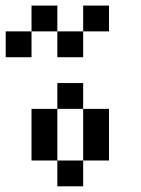

<svg xmlns="http://www.w3.org/2000/svg" viewBox="-111 -656 495 676"><path d="M0 -272.7H90.9V-181.8H0ZM0 -181.8H90.9V-90.9H0ZM90.9 -90.9H181.8V0H90.9ZM181.8 -181.8H272.7V-90.9H181.8ZM181.8 -272.7H272.7V-181.8H181.8ZM90.9 -363.6H181.8V-272.7H90.9ZM-90.9 -545.5H0V-454.5H-90.9ZM0 -636.4H90.9V-545.5H0ZM90.9 -545.5H181.8V-454.5H90.9ZM181.8 -636.4H272.7V-545.5H181.8Z"/></svg>

Font: Micro 5
Style: Regular
Weight: 400
Designer: Sarah Cadigan-Fried
Version: Version 1.000; ttfautohint (v1.8.4.7-5d5b)